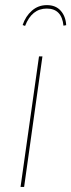

<svg xmlns="http://www.w3.org/2000/svg" viewBox="-20 -742 283 762"><path d="M79.6 -639.2 69.8 -642.6Q81.5 -677.7 106.7 -699.7Q131.8 -721.7 166 -721.7Q201.2 -721.7 220.9 -699.5Q240.7 -677.2 242.7 -642.1L231.9 -640.1Q225.1 -708 165.5 -708Q106.4 -708 79.6 -639.2ZM148.4 -518.1 75.7 0H61.5L134.8 -518.1Z"/></svg>

Font: Fira Sans Compressed Hair
Style: Italic
Weight: 100
Width: 3
Italic angle: -8°
Designer: Carrois Corporate & Edenspiekermann AG
Foundry: Carrois Corporate GbR & Edenspiekermann AG
Version: Version 4.203;PS 004.203;hotconv 1.0.88;makeotf.lib2.5.64775